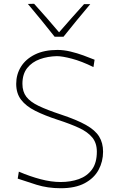

<svg xmlns="http://www.w3.org/2000/svg" viewBox="-20 -990 615 1019"><path d="M302 9Q233 9 173.8 -9.5Q114.5 -28 74 -42L80 -79Q139.5 -53.5 195.8 -38.8Q252 -24 302 -24Q355 -24 398.5 -39.5Q442 -55 468 -90.2Q494 -125.5 494 -185Q494 -230.5 470 -260Q446 -289.5 399.8 -311Q353.5 -332.5 287 -354Q216.5 -377 167.2 -401.8Q118 -426.5 92 -460.5Q66 -494.5 66 -545Q66 -595 91.2 -635.8Q116.5 -676.5 165.5 -700.8Q214.5 -725 285 -725Q318 -725 353.8 -716.5Q389.5 -708 422.8 -695.8Q456 -683.5 482 -673L476 -634Q413 -665 361.5 -678.5Q310 -692 282 -692Q233.5 -691 191.8 -676Q150 -661 124.5 -629Q99 -597 99 -545Q99 -503.5 120 -476.2Q141 -449 185.5 -427.8Q230 -406.5 301 -383Q387 -354.5 436.2 -326.8Q485.5 -299 506.2 -265.2Q527 -231.5 527 -185Q527 -132.5 503.2 -88.5Q479.5 -44.5 429.8 -17.8Q380 9 302 9ZM270 -795Q235.5 -838.5 200.2 -882Q165 -925.5 128 -969L161 -970Q195 -932.5 228.2 -894.5Q261.5 -856.5 293.5 -818.5Q326 -856 359 -893.2Q392 -930.5 426 -968H459Q422.5 -924.5 387 -881.5Q351.5 -838.5 317 -795Z"/></svg>

Font: Commissioner Flair Thin
Style: Regular
Weight: 100
Designer: Kostas Bartsokas
Foundry: Kostas Bartsokas
Version: Version 1.000; ttfautohint (v1.8.3)